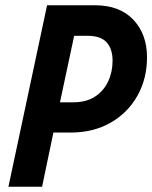

<svg xmlns="http://www.w3.org/2000/svg" viewBox="-20 -710 579 730"><path d="M12 0 159 -690H341Q435 -690 487 -635Q539 -580 539 -492Q539 -411 502.5 -346Q466 -281 400.5 -243.5Q335 -206 248 -206H183L140 0ZM208 -321H258Q308 -321 341 -342.5Q374 -364 391 -400Q408 -436 408 -479Q408 -524 385.5 -549Q363 -574 311 -574H262Z"/></svg>

Font: Radio Canada Condensed SemiBold
Style: Italic
Weight: 600
Width: 3
Italic angle: -12°
Designer: Charles Daoud, Etienne Aubert Bonn, Alexandre Saumier Demers, Jacques Le Bailly
Foundry: Radio-Canada
Version: Version 2.104; ttfautohint (v1.8.4.7-5d5b);gftools[0.9.28.de